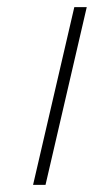

<svg xmlns="http://www.w3.org/2000/svg" viewBox="-20 -520 264 540"><path d="M189 -500H224L108 0H73Z"/></svg>

Font: Cairo ExtraLight
Style: Italic
Weight: 275
Italic angle: -13°
Designer: Mohamed Gaber, Accademia di Belle Arti di Urbino and others
Foundry: Kief Type Foundry, Accademia di Belle Arti di Urbino and others
Version: Version 3.011